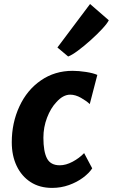

<svg xmlns="http://www.w3.org/2000/svg" viewBox="-20 -910 552 938"><path d="M234.5 8Q173.5 8 129.5 -20.5Q85.5 -49 61.5 -99.2Q37.5 -149.5 37.5 -215Q37.5 -310 75 -390.5Q112 -470.5 179.8 -517.2Q247.5 -564 335 -564Q364.5 -564 400 -558.5Q435.5 -553 455.5 -544L418.5 -401.5Q403 -416.5 375.8 -432Q348.5 -447.5 323 -447.5Q288 -447.5 255.5 -411Q227.5 -381.5 209.8 -335Q192 -288.5 192 -237Q192 -170 209.5 -136.2Q227 -102.5 272 -102.5Q302 -102.5 334.8 -120Q367.5 -137.5 391 -162L430.5 -87.5Q415 -64 385.5 -42Q356 -20 317 -6Q278 8 234.5 8ZM313 -634 260.5 -678 420 -890.5 511.5 -811Q504 -795.5 479.5 -769Q455 -742.5 423 -713.8Q391 -685 361 -662.8Q331 -640.5 313 -634Z"/></svg>

Font: Merriweather Sans Italic
Style: Bold
Weight: 700
Italic angle: -7.5°
Designer: Eben Sorkin
Foundry: Eben Sorkin
Version: Version 1.008; ttfautohint (v1.7.19-72a1) -l 8 -r 50 -G 200 